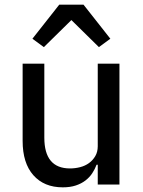

<svg xmlns="http://www.w3.org/2000/svg" viewBox="-20 -791 614 823"><path d="M399 -85H394Q387 -66 375.5 -48.5Q364 -31 346.5 -17.5Q329 -4 305 4Q281 12 249 12Q169 12 123 -40Q77 -92 77 -187V-518H170V-201Q170 -69 280 -69Q302 -69 323.5 -74.5Q345 -80 361.5 -92Q378 -104 388.5 -122Q399 -140 399 -164V-518H492V0H399ZM338 -771 453 -625 404 -589 286 -705 168 -589 119 -625 234 -771Z"/></svg>

Font: IBM Plex Sans Thai Looped Text
Style: Regular
Weight: 450
Designer: Mike Abbink, Paul van der Laan, Pieter van Rosmalen, Ben Mitchell, Mark Frömberg
Foundry: Bold Monday
Version: Version 1.1